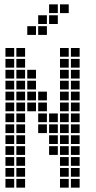

<svg xmlns="http://www.w3.org/2000/svg" viewBox="-20 -865 440 880"><path d="M5 -645V-605H45V-645ZM5 -595V-555H45V-595ZM5 -545V-505H45V-545ZM5 -495V-455H45V-495ZM5 -445V-405H45V-445ZM5 -395V-355H45V-395ZM5 -345V-305H45V-345ZM5 -295V-255H45V-295ZM5 -245V-205H45V-245ZM5 -145V-105H45V-145ZM5 -95V-55H45V-95ZM5 -45V-5H45V-45ZM5 -195V-155H45V-195ZM55 -645V-605H95V-645ZM55 -595V-555H95V-595ZM55 -545V-505H95V-545ZM55 -495V-455H95V-495ZM55 -445V-405H95V-445ZM55 -395V-355H95V-395ZM55 -345V-305H95V-345ZM55 -295V-255H95V-295ZM55 -245V-205H95V-245ZM55 -195V-155H95V-195ZM55 -145V-105H95V-145ZM55 -95V-55H95V-95ZM55 -45V-5H95V-45ZM105 -545V-505H145V-545ZM105 -495V-455H145V-495ZM105 -445V-405H145V-445ZM105 -395V-355H145V-395ZM155 -445V-405H195V-445ZM155 -395V-355H195V-395ZM155 -345V-305H195V-345ZM155 -295V-255H195V-295ZM205 -345V-305H245V-345ZM205 -295V-255H245V-295ZM205 -245V-205H245V-245ZM205 -195V-155H245V-195ZM255 -645V-605H295V-645ZM255 -595V-555H295V-595ZM255 -545V-505H295V-545ZM255 -495V-455H295V-495ZM255 -445V-405H295V-445ZM255 -395V-355H295V-395ZM255 -345V-305H295V-345ZM255 -295V-255H295V-295ZM255 -245V-205H295V-245ZM255 -195V-155H295V-195ZM255 -145V-105H295V-145ZM255 -95V-55H295V-95ZM255 -45V-5H295V-45ZM305 -645V-605H345V-645ZM305 -595V-555H345V-595ZM305 -545V-505H345V-545ZM305 -495V-455H345V-495ZM305 -445V-405H345V-445ZM305 -395V-355H345V-395ZM305 -345V-305H345V-345ZM305 -295V-255H345V-295ZM305 -245V-205H345V-245ZM305 -195V-155H345V-195ZM305 -145V-105H345V-145ZM305 -95V-55H345V-95ZM305 -45V-5H345V-45ZM105 -745V-705H145V-745ZM155 -795V-755H195V-795ZM205 -845V-805H245V-845ZM255 -845V-805H295V-845ZM205 -795V-755H245V-795ZM155 -745V-705H195V-745Z"/></svg>

Font: Nose Transport 13 Square
Style: Regular
Weight: 400
Designer: Nico Rohrbach
Foundry: Nose
Version: Version 1.400;Glyphs 3.2.3 (3260)